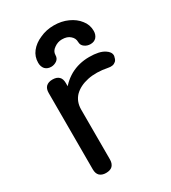

<svg xmlns="http://www.w3.org/2000/svg" viewBox="-190 -878 866 974"><g transform="rotate(-30 243.0 -390.5)"><path d="M138.7 -341.8Q138.7 -402.3 168.9 -449.2Q198.2 -497.1 248 -525.4Q297.9 -552.7 358.4 -552.7Q418 -552.7 447.3 -533.2Q471.7 -517.6 471.7 -497.1Q471.7 -492.2 469.7 -487.3Q466.8 -472.7 459 -465.8Q450.2 -458 439.5 -456.1Q427.7 -454.1 415 -457Q350.6 -469.7 299.8 -459Q249 -448.2 218.8 -418Q190.4 -387.7 190.4 -341.8Q172.9 -341.8 138.7 -341.8ZM139.6 0Q116.2 0 102.5 -12.7Q89.8 -25.4 89.8 -49.8Q89.8 -199.2 89.8 -497.1Q89.8 -521.5 102.5 -534.2Q116.2 -546.9 139.6 -546.9Q165 -546.9 177.7 -534.2Q190.4 -522.5 190.4 -497.1Q190.4 -347.7 190.4 -49.8Q190.4 -26.4 177.7 -12.7Q165 0 139.6 0ZM168 -605.5Q146.5 -605.5 132.8 -619.1Q120.1 -633.8 120.1 -656.2Q120.1 -692.4 141.6 -719.7Q164.1 -748 201.2 -763.7Q238.3 -781.2 283.2 -781.2Q328.1 -781.2 364.3 -764.6Q401.4 -748 422.9 -719.7Q445.3 -692.4 445.3 -656.2Q445.3 -633.8 432.6 -619.1Q419.9 -605.5 398.4 -605.5Q378.9 -605.5 364.3 -616.2Q348.6 -627 348.6 -646.5Q348.6 -668.9 331.1 -683.6Q314.5 -699.2 283.2 -699.2Q258.8 -699.2 237.3 -683.6Q215.8 -668.9 215.8 -646.5Q215.8 -627 201.2 -616.2Q185.5 -605.5 168 -605.5Z"/></g></svg>

Font: Abed
Style: Bold
Weight: 700
Designer: Johan Aakerlund
Version: Version 3.105